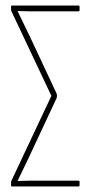

<svg xmlns="http://www.w3.org/2000/svg" viewBox="-20 -675 322 695"><path d="M23 0Q20 0 20 -4V-14Q20 -17 21 -20L166 -328L21 -635Q20 -638 20 -641V-651Q20 -655 23 -655H264Q268 -655 268 -651V-638Q268 -634 264 -634H132Q111 -634 88.5 -634Q66 -634 44 -635V-634Q55 -611 66.5 -587.5Q78 -564 89 -541L185 -336Q186 -334 186 -331V-325Q186 -323 185 -320L84 -104Q74 -83 64 -62.5Q54 -42 44 -21V-20Q67 -21 89.5 -21Q112 -21 134 -21H264Q268 -21 268 -17V-4Q268 0 264 0Z"/></svg>

Font: Sofia Sans Extra Condensed Thin
Style: Regular
Weight: 250
Version: Version 4.100